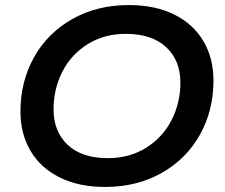

<svg xmlns="http://www.w3.org/2000/svg" viewBox="-20 -730 891 760"><path d="M61 -289Q61 -407 114.5 -503Q168 -599 266 -654.5Q364 -710 490 -710Q594 -710 669.5 -672.5Q745 -635 785 -567.5Q825 -500 825 -411Q825 -293 771.5 -197Q718 -101 620 -45.5Q522 10 396 10Q292 10 216.5 -27.5Q141 -65 101 -132.5Q61 -200 61 -289ZM694 -403Q694 -491 637.5 -543.5Q581 -596 478 -596Q393 -596 327.5 -555.5Q262 -515 227 -446.5Q192 -378 192 -297Q192 -209 248 -156.5Q304 -104 407 -104Q492 -104 557.5 -144.5Q623 -185 658.5 -253.5Q694 -322 694 -403Z"/></svg>

Font: Montserrat Alternates SemiBold
Style: Italic
Weight: 600
Italic angle: -11.3°
Designer: Julieta Ulanovsky
Foundry: Julieta Ulanovsky
Version: Version 7.200